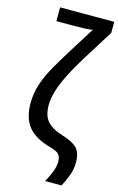

<svg xmlns="http://www.w3.org/2000/svg" viewBox="-143 -817 664 1076"><g transform="rotate(15 189.5 -279.0)"><path d="M236 202Q257 164 268 134Q279 104 279 79Q279 50 265.5 35.5Q252 21 210 10Q124 -14 84 -63.5Q44 -113 44 -198Q44 -257 62.5 -312Q81 -367 114.5 -425.5Q148 -484 192 -554L275 -686Q260 -683 231.5 -681.5Q203 -680 171 -680H65V-760H379V-696L267 -517Q221 -442 194.5 -387Q168 -332 156.5 -290.5Q145 -249 145 -213Q145 -184 153 -157.5Q161 -131 186.5 -108.5Q212 -86 265 -70Q324 -52 350 -26Q376 0 376 57Q376 95 363 131.5Q350 168 331 202Z"/></g></svg>

Font: Noto Sans Condensed Medium
Style: Regular
Weight: 500
Width: 3
Designer: Monotype Design Team
Foundry: Monotype Imaging Inc.
Version: Version 2.013; ttfautohint (v1.8.4.7-5d5b)